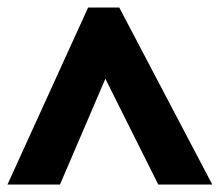

<svg xmlns="http://www.w3.org/2000/svg" viewBox="-28 -737 586 512"><path d="M-8 -245 207 -717H290L538 -245H394L253 -527L132 -245Z"/></svg>

Font: Noto Sans Hebrew Black
Style: Regular
Weight: 900
Designer: Monotype Design Team
Foundry: Monotype Imaging Inc.
Version: Version 2.003